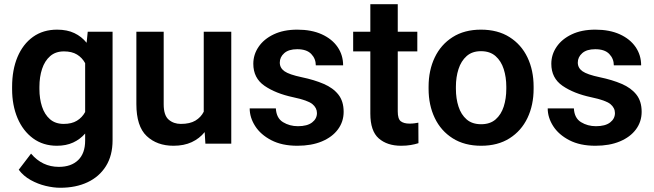

<svg xmlns="http://www.w3.org/2000/svg" viewBox="-20 -678 3087 906"><path d="M37.1 -257.8V-268.1Q37.1 -348.6 62.7 -409.4Q88.4 -470.2 136 -504.2Q183.6 -538.1 249.5 -538.1Q296.9 -538.1 331.1 -521.7Q365.2 -505.4 388.7 -476.1L394 -528.3H511.2V-16.1Q511.2 55.7 480 105.7Q448.7 155.8 393.3 181.9Q337.9 208 264.2 208Q232.4 208 195.6 199.2Q158.7 190.4 124.8 171.6Q90.8 152.8 68.4 123L126.5 46.9Q179.2 109.4 257.8 109.4Q315.9 109.4 348.9 77.4Q381.8 45.4 381.8 -14.6V-47.9Q357.9 -20.5 325 -5.4Q292 9.8 248.5 9.8Q183.6 9.8 136 -25.1Q88.4 -60.1 62.7 -120.6Q37.1 -181.2 37.1 -257.8ZM166 -268.1V-257.8Q166 -212.4 178.2 -175Q190.4 -137.7 215.8 -115.5Q241.2 -93.3 280.8 -93.3Q318.4 -93.3 343 -108.4Q367.7 -123.5 381.8 -149.4V-379.9Q367.7 -405.8 343.3 -420.7Q318.8 -435.5 281.7 -435.5Q242.2 -435.5 216.6 -413.1Q190.9 -390.6 178.5 -352.8Q166 -314.9 166 -268.1Z M949.2 0 945.8 -54.7Q921.4 -24.4 884.8 -7.3Q848.1 9.8 798.8 9.8Q720.7 9.8 672.1 -36.1Q623.5 -82 623.5 -187V-528.3H752.4V-186Q752.4 -133.8 775.9 -113.5Q799.3 -93.3 833.5 -93.3Q876 -93.3 902.1 -108.9Q928.2 -124.5 941.4 -150.9V-528.3H1071.3V0Z M1475.6 -144.5Q1475.6 -168.9 1454.1 -186.8Q1432.6 -204.6 1363.3 -219.2Q1280.8 -236.8 1228 -273.2Q1175.3 -309.6 1175.3 -377Q1175.3 -420.4 1200.2 -457Q1225.1 -493.7 1271.7 -515.9Q1318.4 -538.1 1382.8 -538.1Q1450.2 -538.1 1498.5 -516.1Q1546.9 -494.1 1573 -456.1Q1599.1 -418 1599.1 -369.6H1470.2Q1470.2 -400.9 1448.7 -423.3Q1427.2 -445.8 1382.3 -445.8Q1342.3 -445.8 1321.3 -427.2Q1300.3 -408.7 1300.3 -382.8Q1300.3 -357.4 1322.3 -341.8Q1344.2 -326.2 1404.3 -313.5Q1462.9 -301.3 1507.3 -282.2Q1551.8 -263.2 1576.7 -231.7Q1601.6 -200.2 1601.6 -150.4Q1601.6 -104 1574.7 -67.6Q1547.9 -31.2 1498.8 -10.7Q1449.7 9.8 1383.3 9.8Q1310.5 9.8 1260.3 -16.4Q1210 -42.5 1184.1 -83Q1158.2 -123.5 1158.2 -166.5H1281.7Q1284.2 -120.6 1315.4 -101.6Q1346.7 -82.5 1385.7 -82.5Q1429.7 -82.5 1452.6 -100.1Q1475.6 -117.7 1475.6 -144.5Z M1949.2 -528.3V-435.5H1856.9V-152.3Q1856.9 -116.7 1871.3 -105.7Q1885.7 -94.7 1912.6 -94.7Q1925.3 -94.7 1936 -96.2Q1946.8 -97.7 1954.1 -99.1L1954.6 -2.4Q1938.5 2.9 1918.2 6.3Q1897.9 9.8 1872.6 9.8Q1807.1 9.8 1767.3 -24.9Q1727.5 -59.6 1727.5 -142.1V-435.5H1646.5V-528.3H1727.5V-658.2H1856.9V-528.3Z M2002.4 -258.8V-269Q2002.4 -346.2 2031.5 -407Q2060.5 -467.8 2116 -502.9Q2171.4 -538.1 2249.5 -538.1Q2328.6 -538.1 2384.3 -502.9Q2439.9 -467.8 2469 -407Q2498 -346.2 2498 -269V-258.8Q2498 -182.1 2469 -121.3Q2439.9 -60.5 2384.5 -25.4Q2329.1 9.8 2250.5 9.8Q2171.9 9.8 2116.2 -25.4Q2060.5 -60.5 2031.5 -121.3Q2002.4 -182.1 2002.4 -258.8ZM2131.3 -269V-258.8Q2131.3 -212.9 2143.6 -175Q2155.8 -137.2 2181.9 -114.5Q2208 -91.8 2250.5 -91.8Q2292.5 -91.8 2318.6 -114.5Q2344.7 -137.2 2356.9 -175Q2369.1 -212.9 2369.1 -258.8V-269Q2369.1 -314 2356.9 -352.1Q2344.7 -390.1 2318.4 -413.3Q2292 -436.5 2249.5 -436.5Q2208 -436.5 2181.9 -413.3Q2155.8 -390.1 2143.6 -352.1Q2131.3 -314 2131.3 -269Z M2881.8 -144.5Q2881.8 -168.9 2860.4 -186.8Q2838.9 -204.6 2769.5 -219.2Q2687 -236.8 2634.3 -273.2Q2581.5 -309.6 2581.5 -377Q2581.5 -420.4 2606.4 -457Q2631.3 -493.7 2678 -515.9Q2724.6 -538.1 2789.1 -538.1Q2856.4 -538.1 2904.8 -516.1Q2953.1 -494.1 2979.2 -456.1Q3005.4 -418 3005.4 -369.6H2876.5Q2876.5 -400.9 2855 -423.3Q2833.5 -445.8 2788.6 -445.8Q2748.5 -445.8 2727.5 -427.2Q2706.5 -408.7 2706.5 -382.8Q2706.5 -357.4 2728.5 -341.8Q2750.5 -326.2 2810.5 -313.5Q2869.1 -301.3 2913.6 -282.2Q2958 -263.2 2982.9 -231.7Q3007.8 -200.2 3007.8 -150.4Q3007.8 -104 2981 -67.6Q2954.1 -31.2 2905 -10.7Q2856 9.8 2789.6 9.8Q2716.8 9.8 2666.5 -16.4Q2616.2 -42.5 2590.3 -83Q2564.5 -123.5 2564.5 -166.5H2688Q2690.4 -120.6 2721.7 -101.6Q2752.9 -82.5 2792 -82.5Q2835.9 -82.5 2858.9 -100.1Q2881.8 -117.7 2881.8 -144.5Z"/></svg>

Font: Vazirmatn UI FD SemiBold
Style: Regular
Weight: 600
Designer: Saber Rastikerdar
Foundry: Saber Rastikerdar
Version: Version 33.003